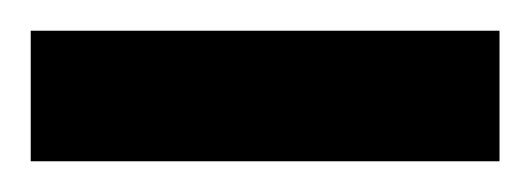

<svg xmlns="http://www.w3.org/2000/svg" viewBox="-42 -105 345 125"><path d="M-22 0H283.2V-85H-22Z"/></svg>

Font: SG Kara Light
Style: Regular
Weight: 400
Designer: Damoon Khanjanzadeh
Version: Version 1.000